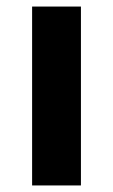

<svg xmlns="http://www.w3.org/2000/svg" viewBox="-20 -566 345 586"><path d="M227 0H78V-546H227Z"/></svg>

Font: Noto Sans Medefaidrin
Style: Bold
Weight: 700
Designer: Dalton Maag Ltd
Foundry: Dalton Maag Ltd
Version: Version 1.002; ttfautohint (v1.8.4.7-5d5b)